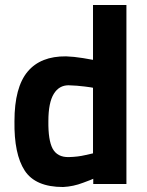

<svg xmlns="http://www.w3.org/2000/svg" viewBox="-20 -738 589 770"><path d="M487 -718H353V-498Q350 -499 313 -505Q276 -511 245 -512Q143 -513 91 -451Q38 -388 38 -252Q36 -120 79 -54Q122 12 233 12Q274 10 313 -5Q351 -19 354 -21V0H487ZM256 -108Q210 -107 191 -142Q173 -176 174 -252Q174 -327 196 -362Q217 -396 255 -396Q289 -395 320 -391Q351 -387 353 -386V-123Q351 -122 322 -116Q293 -109 256 -108Z"/></svg>

Font: RazerF5
Style: Bold
Weight: 700
Foundry: Razer Inc.
Version: Version 1.000;PS 001.001;hotconv 1.0.56